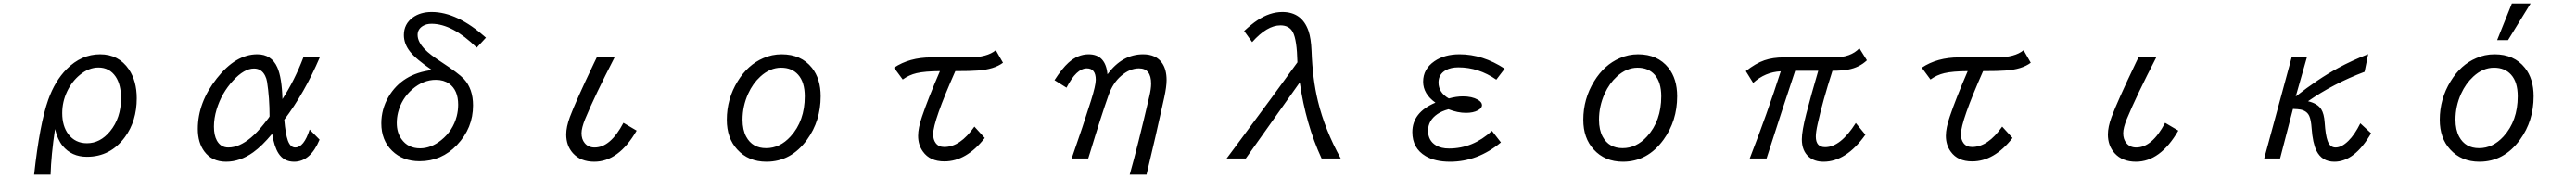

<svg xmlns="http://www.w3.org/2000/svg" viewBox="-20 -900 15040 1039"><path d="M179.2 119.1Q211.9 -178.2 261.7 -317.9Q300.8 -427.7 369.1 -496.6Q455.1 -583 564.5 -583Q672.4 -583 732.4 -495.1Q778.3 -427.2 778.3 -326.2Q778.3 -193.8 709.5 -100.1Q625 15.1 487.8 15.1Q397.9 15.1 345.2 -49.3Q315.9 -85.4 301.3 -147Q278.3 8.3 275.4 119.1ZM554.7 -505.9Q498.5 -505.9 446.3 -462.9Q399.9 -424.8 372.1 -366.7Q343.3 -306.2 343.3 -239.7Q343.3 -164.1 379.4 -116.2Q419.4 -64 487.8 -64Q564.9 -64 622.1 -133.3Q686.5 -210.9 686.5 -326.7Q686.5 -405.8 655.3 -452.6Q619.1 -505.9 554.7 -505.9Z M1845.7 -85Q1792 43.9 1696.8 43.9Q1636.7 43.9 1605.5 -5.4Q1581.1 -43.5 1568.8 -119.1Q1510.3 -48.3 1458.5 -11.2Q1381.8 43.9 1299.8 43.9Q1217.3 43.9 1172.9 -16.1Q1134.8 -67.4 1134.8 -147.5Q1134.8 -301.8 1245.6 -442.4Q1356 -583 1481.9 -583Q1564.9 -583 1599.1 -506.3Q1625.5 -446.8 1628.9 -321.8Q1700.2 -431.6 1751 -564.9H1846.7Q1758.3 -357.9 1639.6 -201.2Q1647 -116.2 1660.6 -79.1Q1675.8 -39.1 1703.1 -39.1Q1754.4 -39.1 1787.6 -144ZM1553.7 -220.7Q1553.7 -329.1 1539.1 -422.4Q1536.1 -441.4 1527.8 -458Q1506.8 -500 1462.9 -500Q1405.3 -500 1340.3 -429.2Q1273.9 -357.4 1244.6 -261.2Q1229 -209.5 1229 -161.1Q1229 -110.8 1246.1 -79.6Q1268.6 -39.1 1313 -39.1Q1376.5 -39.1 1445.8 -97.2Q1481.4 -127.4 1518.6 -173.8Q1553.7 -217.3 1553.7 -220.7Z M2816.9 -680.2 2763.2 -622.1Q2621.1 -761.2 2499.5 -761.2Q2469.2 -761.2 2448.7 -748.5Q2418 -730 2418 -696.3Q2418 -656.2 2459.5 -612.8Q2488.3 -582.5 2555.7 -538.6Q2657.2 -472.2 2688 -439.5Q2741.7 -381.8 2741.7 -284.7Q2741.7 -152.3 2647.9 -53.7Q2558.1 41 2429.7 41Q2331.5 41 2269 -20Q2206.1 -81.1 2206.1 -180.2Q2206.1 -262.2 2248 -334.5Q2327.6 -470.2 2502 -491.2Q2409.2 -553.7 2373.5 -599.1Q2337.9 -644.5 2337.9 -695.3Q2337.9 -760.3 2390.6 -798.3Q2434.6 -830.1 2500.5 -830.1Q2649.4 -830.1 2816.9 -680.2ZM2524.4 -434.1Q2451.2 -434.1 2387.7 -379.4Q2324.2 -324.2 2303.7 -242.7Q2296.4 -212.4 2296.4 -182.6Q2296.4 -126.5 2323.7 -88.4Q2361.8 -34.2 2432.6 -34.2Q2496.1 -34.2 2555.7 -82Q2624.5 -137.2 2646.5 -222.2Q2654.8 -255.4 2654.8 -288.6Q2654.8 -374 2602.1 -411.6Q2570.3 -434.1 2524.4 -434.1Z M3696.8 -137.7Q3591.8 43.9 3449.2 43.9Q3369.6 43.9 3324.7 -5.9Q3285.6 -49.8 3285.6 -115.2Q3285.6 -159.2 3307.1 -217.3Q3342.3 -311 3447.8 -531.7L3463.9 -564.9H3567.9Q3452.6 -341.8 3396 -205.1Q3375 -153.3 3375 -122.6Q3375 -87.4 3393.1 -65.4Q3414.1 -39.1 3451.2 -39.1Q3543.9 -39.1 3619.6 -183.1Z M4543 -583Q4657.2 -583 4720.2 -503.9Q4771 -439.9 4771 -338.4Q4771 -194.3 4691.4 -84.5Q4598.1 43.9 4454.6 43.9Q4348.6 43.9 4283.7 -27.8Q4223.1 -94.2 4223.1 -200.7Q4223.1 -322.8 4286.6 -425.8Q4345.2 -521.5 4436 -560.5Q4486.8 -583 4543 -583ZM4540 -504.9Q4475.6 -504.9 4418.9 -453.1Q4375 -413.1 4347.7 -353Q4314.9 -280.3 4314.9 -201.2Q4314.9 -142.1 4336.4 -102.1Q4372.6 -35.2 4452.6 -35.2Q4533.2 -35.2 4595.2 -103.5Q4678.2 -194.3 4678.2 -337.9Q4678.2 -420.4 4639.6 -463.9Q4603 -504.9 4540 -504.9Z M5199.2 -504.9Q5289.1 -564.9 5417 -564.9H5637.2Q5742.7 -564.9 5793.5 -606.9L5835.4 -533.7Q5784.2 -495.1 5688 -488.3Q5645 -484.9 5557.1 -484.9Q5427.7 -192.4 5427.7 -117.2Q5427.7 -85 5442.4 -65.4Q5459.5 -42 5492.7 -42Q5585.4 -42 5668.5 -161.1L5729 -94.7Q5621.6 42 5493.2 42Q5408.7 42 5368.2 -15.1Q5339.8 -54.2 5339.8 -107.4Q5339.8 -152.8 5362.8 -219.7Q5398.9 -326.7 5467.3 -484.9Q5379.4 -484.4 5331.1 -473.1Q5287.1 -462.9 5250 -436Z M6236.3 24.9Q6303.2 -166 6349.1 -312.5Q6377 -401.4 6377 -434.6Q6377 -501 6324.7 -501Q6264.2 -501 6206.1 -388.2L6136.2 -432.1Q6180.7 -501 6217.8 -534.2Q6272.5 -583 6335 -583Q6434.6 -583 6445.3 -466.3Q6531.7 -583 6653.3 -583Q6730 -583 6765.1 -530.8Q6790.5 -493.7 6790.5 -432.6Q6790.5 -394 6776.9 -331.5Q6725.1 -95.2 6673.3 119.1H6575.2Q6622.1 -46.9 6689.9 -338.4Q6700.2 -382.3 6700.2 -411.6Q6700.2 -501 6629.4 -501Q6575.7 -501 6524.9 -457Q6477.1 -416 6451.7 -344.7Q6409.7 -226.6 6342.8 -6.3L6333 24.9Z M7252.9 24.9H7141.1L7184.1 -32.7Q7423.3 -354.5 7554.2 -536.1Q7551.3 -667.5 7527.8 -711.9Q7506.8 -752 7455.1 -752Q7377 -752 7290 -654.3L7243.2 -719.2Q7287.1 -759.8 7319.8 -781.2Q7393.1 -830.1 7466.3 -830.1Q7580.6 -830.1 7619.1 -718.8Q7633.8 -675.8 7636.7 -602.5Q7642.6 -438.5 7673.8 -310.1Q7714.8 -141.6 7807.1 24.9H7695.3Q7603 -174.3 7567.9 -418.9Z M8742.2 -68.8Q8606.4 43.9 8445.3 43.9Q8357.9 43.9 8302.7 11.2Q8225.1 -34.7 8225.1 -128.9Q8225.1 -244.1 8359.9 -300.8Q8288.1 -352.1 8288.1 -423.3Q8288.1 -497.1 8354 -542.5Q8412.6 -583 8501 -583Q8635.7 -583 8764.2 -499L8715.3 -435.1Q8611.8 -506.8 8494.1 -506.8Q8450.2 -506.8 8420.9 -490.7Q8377.9 -466.8 8377.9 -418.5Q8377.9 -359.9 8438 -325.2Q8481.9 -337.4 8520 -337.4Q8573.7 -337.4 8607.4 -317.9Q8631.8 -303.7 8631.8 -286.1Q8631.8 -269 8607.9 -255.9Q8580.6 -241.2 8538.1 -241.2Q8490.2 -241.2 8436 -262.2Q8396.5 -251.5 8371.1 -233.9Q8316.9 -196.3 8316.9 -137.2Q8316.9 -79.1 8363.3 -51.3Q8393.6 -33.2 8439 -33.2Q8578.6 -33.2 8689.9 -136.2Z M9543 -583Q9657.2 -583 9720.2 -503.9Q9771 -439.9 9771 -338.4Q9771 -194.3 9691.4 -84.5Q9598.1 43.9 9454.6 43.9Q9348.6 43.9 9283.7 -27.8Q9223.1 -94.2 9223.1 -200.7Q9223.1 -322.8 9286.6 -425.8Q9345.2 -521.5 9436 -560.5Q9486.8 -583 9543 -583ZM9540 -504.9Q9475.6 -504.9 9418.9 -453.1Q9375 -413.1 9347.7 -353Q9314.9 -280.3 9314.9 -201.2Q9314.9 -142.1 9336.4 -102.1Q9372.6 -35.2 9452.6 -35.2Q9533.2 -35.2 9595.2 -103.5Q9678.2 -194.3 9678.2 -337.9Q9678.2 -420.4 9639.6 -463.9Q9603 -504.9 9540 -504.9Z M10171.9 -484.9Q10229.5 -530.3 10280.3 -547.9Q10330.1 -564.9 10394 -564.9H10689Q10784.7 -564.9 10835 -618.2L10878.9 -547.9Q10835 -506.3 10770.5 -494.1Q10734.9 -487.3 10677.7 -486.8Q10620.6 -309.6 10591.3 -176.8Q10580.6 -128.9 10580.6 -103Q10580.6 -41 10634.8 -41Q10724.6 -41 10814 -182.1L10870.1 -113.8Q10757.8 43.9 10625.5 43.9Q10573.2 43.9 10540 15.6Q10499 -19.5 10499 -86.9Q10499 -135.7 10524.9 -235.8Q10553.7 -347.2 10594.7 -486.8H10460Q10382.8 -255.4 10293 24.9H10194.8Q10297.9 -240.2 10376 -483.9Q10284.2 -479.5 10214.8 -416Z M11199.2 -504.9Q11289.1 -564.9 11417 -564.9H11637.2Q11742.7 -564.9 11793.5 -606.9L11835.4 -533.7Q11784.2 -495.1 11688 -488.3Q11645 -484.9 11557.1 -484.9Q11427.7 -192.4 11427.7 -117.2Q11427.7 -85 11442.4 -65.4Q11459.5 -42 11492.7 -42Q11585.4 -42 11668.5 -161.1L11729 -94.7Q11621.6 42 11493.2 42Q11408.7 42 11368.2 -15.1Q11339.8 -54.2 11339.8 -107.4Q11339.8 -152.8 11362.8 -219.7Q11398.9 -326.7 11467.3 -484.9Q11379.4 -484.4 11331.1 -473.1Q11287.1 -462.9 11250 -436Z M12696.8 -137.7Q12591.8 43.9 12449.2 43.9Q12369.6 43.9 12324.7 -5.9Q12285.6 -49.8 12285.6 -115.2Q12285.6 -159.2 12307.1 -217.3Q12342.3 -311 12447.8 -531.7L12463.9 -564.9H12567.9Q12452.6 -341.8 12396 -205.1Q12375 -153.3 12375 -122.6Q12375 -87.4 12393.1 -65.4Q12414.1 -39.1 12451.2 -39.1Q12543.9 -39.1 12619.6 -183.1Z M13447.3 -564.9 13382.3 -336.9Q13511.7 -439 13629.4 -502.9Q13708.5 -545.9 13805.2 -584L13784.2 -481Q13601.1 -411.6 13454.1 -309.1Q13509.8 -295.9 13531.2 -262.2Q13547.9 -235.8 13551.3 -184.1Q13556.2 -110.8 13568.4 -77.6Q13582.5 -39.1 13614.7 -39.1Q13650.4 -39.1 13689.9 -78.1Q13726.1 -113.3 13759.3 -180.2L13822.3 -122.1Q13726.1 43.9 13607.9 43.9Q13535.2 43.9 13503.4 -20Q13481.4 -64.9 13475.1 -150.9Q13471.7 -200.2 13461.4 -222.7Q13448.2 -252.4 13411.1 -260.3Q13396 -263.2 13366.2 -264.2L13291 24.9H13198.2L13358.4 -564.9Z M14558.1 -666 14644 -879.9H14753.4L14621.6 -666ZM14543 -583Q14657.2 -583 14720.2 -503.9Q14771 -439.9 14771 -338.4Q14771 -193.8 14691.4 -84.5Q14598.1 43.9 14454.6 43.9Q14349.1 43.9 14283.7 -27.8Q14223.1 -94.2 14223.1 -200.7Q14223.1 -322.8 14286.6 -425.8Q14345.2 -522 14436 -560.5Q14485.8 -583 14543 -583ZM14540 -504.9Q14475.1 -504.9 14418.9 -453.1Q14374.5 -412.1 14347.7 -353Q14314.9 -281.2 14314.9 -201.2Q14314.9 -142.6 14336.4 -102.1Q14372.6 -35.2 14452.6 -35.2Q14532.7 -35.2 14595.2 -103.5Q14678.2 -194.8 14678.2 -337.9Q14678.2 -420.9 14639.6 -463.9Q14603 -504.9 14540 -504.9Z"/></svg>

Font: FORM UDPGothic
Style: Regular
Weight: 400
Foundry: Pronama LLC
Version: Version 1.05101